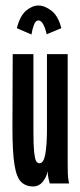

<svg xmlns="http://www.w3.org/2000/svg" viewBox="-20 -664 290 695"><path d="M100 11Q74 11 57 -5Q40 -21 32.5 -67Q25 -113 25 -202L26 -468H101V-186Q101 -139 103.5 -114.5Q106 -90 110.5 -81.5Q115 -73 123 -73Q138 -73 144 -106Q150 -139 150 -197V-468H225V-71Q225 -53 225.5 -35.5Q226 -18 230 0H160Q158 -9 155.5 -18Q153 -27 153 -44Q147 -20 133.5 -4.5Q120 11 100 11ZM94 -539 41 -562Q52 -606 74 -625Q96 -644 119 -644Q142 -644 166.5 -625Q191 -606 202 -562L149 -540Q144 -562 136.5 -576Q129 -590 119 -590Q109 -590 103 -574.5Q97 -559 94 -539Z"/></svg>

Font: Inconsolata UltraCondensed ExtraBold
Style: Regular
Weight: 800
Width: 1
Monospace: yes
Designer: Raph Levien, Cyreal, Brenton Simpson
Foundry: Raph Levien, Cyreal, Google
Version: Version 3.001; ttfautohint (v1.8.2.53-6de2)